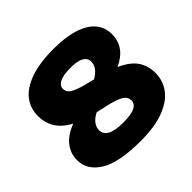

<svg xmlns="http://www.w3.org/2000/svg" viewBox="-182 -945 1150 1150"><g transform="rotate(-45 393.5 -370.0)"><path d="M743 -216Q743 -153 706.5 -102Q670 -51 591.8 -20.5Q513.5 10 394 10Q209.5 10 125.2 -41.8Q41 -93.5 41 -179Q41 -236.5 76.8 -280.8Q112.5 -325 180 -349.5Q117.5 -383 89.8 -428.8Q62 -474.5 62 -532Q62 -596 99.5 -645Q137 -694 215.5 -722Q294 -750 413 -750Q513 -750 582.5 -728Q652 -706 687.5 -664.5Q723 -623 723 -565Q723 -454.5 607 -402Q681 -368.5 712 -323.2Q743 -278 743 -216ZM283 -542Q283 -522 295.2 -508Q307.5 -494 344.2 -480Q381 -466 455.5 -449Q489 -469 504 -490.5Q519 -512 519 -536Q519 -565.5 491.5 -581.8Q464 -598 406 -598Q341 -598 312 -582Q283 -566 283 -542ZM525 -201Q525 -222.5 510.5 -237.8Q496 -253 457.2 -266.5Q418.5 -280 344 -295L327 -298.5Q292.5 -281 276.8 -258.8Q261 -236.5 261 -213Q261 -142 395 -142Q464 -142 494.5 -157.2Q525 -172.5 525 -201Z"/></g></svg>

Font: Encode Sans Expanded Black
Style: Regular
Weight: 900
Width: 7
Designer: Multiple Designers
Foundry: Impallari Type
Version: Version 2.000